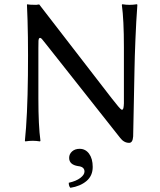

<svg xmlns="http://www.w3.org/2000/svg" viewBox="-20 -668 758 911"><path d="M357.9 38.1Q385.7 38.1 402.8 61.5Q419.9 85 419.9 124Q419.9 166 390.4 190.9Q360.8 215.8 314 223.1Q306.2 215.3 306.2 199.2Q341.3 191.4 361.1 176.3Q380.9 161.1 380.9 146Q380.9 123 350.1 120.1Q308.1 113.3 308.1 81.1Q308.1 63 322 50.5Q335.9 38.1 357.9 38.1ZM107.9 -645 109.9 -647.9Q117.7 -645 151.9 -645L166 -647L508.8 -203.1Q548.8 -151.4 556.2 -147.9Q563.5 -144.5 565.9 -157.2Q567.4 -164.6 567.9 -178.2V-444.8Q567.9 -573.7 558.1 -645L560.1 -647.9Q578.1 -645 595 -645Q611.8 -645 629.9 -647.9L631.8 -645Q626 -566.9 622.6 -481.4Q619.1 -396 618.2 -339.6Q617.2 -283.2 615 -179.2Q612.8 -75.2 611.8 -21Q609.9 9.8 592.8 9.8Q567.9 9.8 549.8 -14.2L201.2 -455.1Q186 -475.1 179 -482.7Q171.9 -490.2 167.5 -487.5Q163.1 -484.9 162.6 -474.9Q162.1 -464.8 162.1 -439V-200.2Q162.1 -71.3 171.9 0L169.9 2.9Q151.9 0 135 0Q118.2 0 100.1 2.9L98.1 0Q110.4 -116.2 112.5 -311Q114.7 -505.9 107.9 -645Z"/></svg>

Font: Biolilbert
Style: Regular
Weight: 400
Designer: Philipp H. Poll
Foundry: Philipp H. Poll
Version: Version 1.1.0